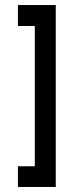

<svg xmlns="http://www.w3.org/2000/svg" viewBox="-20 -741 316 761"><path d="M51 -638V-721H201V0H51V-82H118V-638Z"/></svg>

Font: Orbitron
Style: Regular
Weight: 400
Designer: Matt McInerney
Foundry: Matt McInerney
Version: 1.000